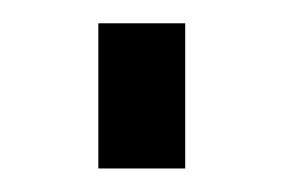

<svg xmlns="http://www.w3.org/2000/svg" viewBox="-20 -389 242 164"><path d="M64 -245.1V-369.1H138.2V-245.1Z"/></svg>

Font: Rawline Medium
Style: Regular
Weight: 500
Designer: Matt McInerney, Pablo Impallari, Rodrigo Fuenzalida
Foundry: Matt McInerney, Pablo Impallari, Rodrigo Fuenzalida
Version: Version 4.020;PS 004.020;hotconv 1.0.88;makeotf.lib2.5.64775